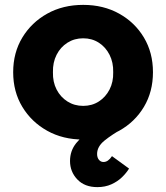

<svg xmlns="http://www.w3.org/2000/svg" viewBox="-20 -562 681 787"><path d="M267 98Q267 56 292.5 24.5Q318 -7 363 -35Q408 -63 467 -90L489 -39Q438 -10 408 14.5Q378 39 378 69Q378 84 385.5 93Q393 102 404 102Q414 102 422.5 96Q431 90 439 78L509 129Q498 147 480 164.5Q462 182 436.5 193.5Q411 205 379 205Q327 205 297 173.5Q267 142 267 98ZM34 -266Q34 -346 71.5 -408Q109 -470 173.5 -506Q238 -542 321 -542Q404 -542 468.5 -506Q533 -470 570 -408Q607 -346 607 -266Q607 -186 570 -124Q533 -62 468.5 -26Q404 10 321 10Q238 10 173.5 -26Q109 -62 71.5 -124Q34 -186 34 -266ZM444 -266Q445 -306 429 -337.5Q413 -369 385 -387Q357 -405 321 -405Q285 -405 256.5 -387Q228 -369 212 -337.5Q196 -306 197 -266Q196 -226 212 -195Q228 -164 256.5 -146Q285 -128 321 -128Q357 -128 385 -146Q413 -164 429 -195Q445 -226 444 -266Z"/></svg>

Font: Our Lexend
Style: Bold
Weight: 700
Designer: Bonnie Shaver-Troup, Thomas Jockin
Foundry: Lexend
Version: Version 1.007